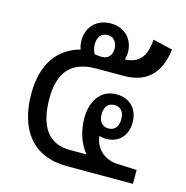

<svg xmlns="http://www.w3.org/2000/svg" viewBox="-98 -738 804 831"><g transform="rotate(15 304.5 -323.0)"><path d="M274 0H570V-62L482 -66C420 -69 381 -112 376 -163C385 -160 396 -158 407 -158C463 -158 500 -196 500 -256C500 -317 461 -356 402 -356C326 -356 293 -290 293 -221C293 -163 311 -109 343 -71H267C171 -71 125 -141 125 -264C125 -384 179 -441 287 -441H411C517 -441 570 -501 583 -605L495 -626C490 -565 472 -514 397 -511C400 -521 402 -533 402 -543C402 -602 362 -646 299 -646C235 -646 194 -602 194 -543C194 -529 196 -516 201 -503C106 -477 44 -401 44 -264C44 -106 118 0 274 0ZM298 -496C287 -496 277 -497 265 -499C259 -509 254 -525 254 -542C254 -572 269 -594 299 -594C327 -594 342 -571 342 -543C342 -519 329 -496 298 -496ZM405 -204C377 -204 361 -224 361 -257C361 -289 377 -309 405 -309C434 -309 449 -289 449 -257C449 -225 434 -204 405 -204Z"/></g></svg>

Font: Noto Sans Thai Looped SemiCondensed
Style: Regular
Weight: 400
Width: 4
Designer: Sasikarn Vongin, Ben Mitchell
Foundry: The Fontpad Ltd
Version: Version 1.001